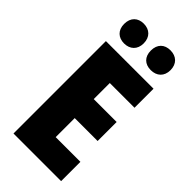

<svg xmlns="http://www.w3.org/2000/svg" viewBox="-287 -988 1049 1049"><g transform="rotate(45 237.5 -464.0)"><path d="M68 -851C68 -802 99 -775 143 -775C188 -775 219 -803 219 -851C219 -900 188 -928 143 -928C99 -928 68 -901 68 -851ZM274 -851C274 -803 303 -775 349 -775C395 -775 426 -803 426 -851C426 -900 395 -928 349 -928C304 -928 274 -901 274 -851ZM432 0V-149H241V-296H418V-443H241V-567H432V-714H64V0Z"/></g></svg>

Font: Noto Sans Condensed Black
Style: Regular
Weight: 900
Width: 3
Designer: Monotype Design Team
Foundry: Monotype Imaging Inc.
Version: Version 2.013